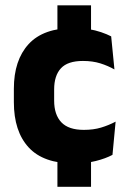

<svg xmlns="http://www.w3.org/2000/svg" viewBox="-20 -612 487 734"><path d="M328 -429.5H199.5V-591.5H328ZM328 102H199.5V-68.5H328ZM263 13Q146 13 89.5 -48.5Q33 -110 33 -221.5V-272.5Q33 -382 89.5 -443.5Q146 -505 262.5 -505Q292.5 -505 318.5 -500.8Q344.5 -496.5 366.5 -489Q388.5 -481.5 405 -473L417.5 -346.5Q393 -360.5 363.5 -369.8Q334 -379 297 -379Q239 -379 213 -351Q187 -323 187 -270V-227.5Q187 -173.5 214.5 -144.5Q242 -115.5 300.5 -115.5Q337 -115.5 366.2 -124.2Q395.5 -133 422 -147L410 -20Q384 -6 346 3.5Q308 13 263 13Z"/></svg>

Font: Anek Tamil Medium
Style: Bold
Weight: 700
Version: Version 1.003